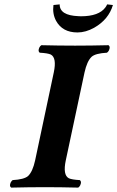

<svg xmlns="http://www.w3.org/2000/svg" viewBox="-20 -853 535 875"><path d="M494.6 -830.1Q475.1 -764.2 409.2 -726.6Q370.6 -705.1 333 -705.1Q264.6 -705.1 235.4 -758.3Q218.3 -790.5 223.6 -830.1L252 -833Q251.5 -782.7 337.4 -779.3Q343.3 -779.3 348.6 -778.8Q430.7 -778.8 460.4 -819.3Q465.3 -826.2 468.3 -833ZM225.1 -522.9Q239.3 -589.8 211.4 -604.5Q197.8 -610.8 161.1 -612.8Q151.4 -619.6 159.7 -637.2Q163.6 -644 168.5 -647Q248 -645 322.3 -645Q394 -645 474.6 -647Q484.4 -640.1 476.1 -622.6Q472.2 -615.7 467.3 -612.8Q415 -609.9 397.5 -594.2Q376.5 -574.2 365.2 -522.9L279.8 -122.1Q265.6 -55.2 293.9 -40.5Q307.6 -34.2 343.8 -32.2Q353.5 -25.4 345.2 -7.8Q341.3 -1 336.4 2Q256.8 0 185.1 0Q111.3 0 30.8 2Q21 -4.9 29.3 -22.5Q33.2 -29.3 37.6 -32.2Q89.8 -35.2 107.9 -50.8Q128.9 -70.8 140.1 -122.1Z"/></svg>

Font: Linux Libertine Slanted O
Style: Bold Slanted
Weight: 700
Designer: Philipp H. Poll
Foundry: Philipp H. Poll
Version: Version 5.0.0